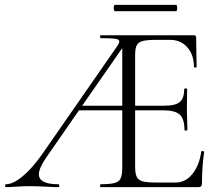

<svg xmlns="http://www.w3.org/2000/svg" viewBox="-20 -770 911 790"><path d="M820 -145Q811 -82 811 -15Q811 -7 807.5 -3.5Q804 0 795 0H394Q392 0 392 -6Q392 -12 394 -12Q433 -12 451.5 -17Q470 -22 476.5 -36.5Q483 -51 483 -81V-316H305L171 -123Q140 -78 140 -53Q140 -12 219 -12Q224 -12 224 -6Q224 0 219 0Q201 0 167 -2Q129 -4 101 -4Q78 -4 48 -2Q20 0 5 0Q1 0 1 -6Q1 -12 5 -12Q34 -12 73 -44.5Q112 -77 151 -132L458 -574Q471 -592 471 -599Q471 -608 454.5 -610.5Q438 -613 394 -613Q392 -613 392 -619Q392 -625 394 -625H778Q787 -625 787 -616L789 -495Q789 -492 783.5 -492Q778 -492 778 -495Q778 -544 751 -575Q724 -606 680 -606H622Q584 -606 566.5 -601Q549 -596 542.5 -583.5Q536 -571 536 -543V-335H656Q702 -335 720 -350.5Q738 -366 738 -404Q738 -406 744 -406Q750 -406 750 -404L749 -325Q749 -296 750 -282L751 -235Q751 -233 745 -233Q739 -233 739 -235Q739 -280 720 -298Q701 -316 653 -316H536V-85Q536 -56 542.5 -42.5Q549 -29 566.5 -24Q584 -19 622 -19H703Q743 -19 771.5 -54Q800 -89 808 -146Q808 -149 814 -148.5Q820 -148 820 -145ZM483 -335V-572L318 -335ZM448 -737Q448 -750 453 -750H704Q709 -750 709 -737Q709 -724 704 -724H453Q451 -724 449.5 -728Q448 -732 448 -737Z"/></svg>

Font: Cormorant Garamond Light
Style: Regular
Weight: 300
Designer: Christian Thalmann (Catharsis Fonts)
Version: Version 3.000